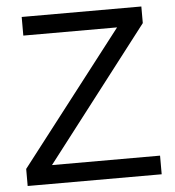

<svg xmlns="http://www.w3.org/2000/svg" viewBox="-50 -735 712 782"><g transform="rotate(-5 305.5 -344.0)"><path d="M579.6 0V-76.2H137.7L556.6 -620.1V-688H67.4V-611.8H450.7L31.7 -69.8V0Z"/></g></svg>

Font: Arimo
Style: Regular
Weight: 400
Designer: Steve Matteson
Foundry: Monotype Imaging Inc.
Version: Version 1.32